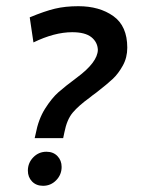

<svg xmlns="http://www.w3.org/2000/svg" viewBox="-20 -522 461 620"><path d="M233 -502Q191 -502 157.5 -494Q124 -486 76 -466L88 -385Q156 -418 213 -418Q255 -418 275 -402Q295 -386 296 -361Q295 -321 229 -272Q190 -243 168.5 -224Q147 -205 125.5 -171Q104 -137 95 -89L92 -76H184L188 -95Q196 -136 215 -158.5Q234 -181 270 -207Q277 -213 291 -223Q327 -251 344.5 -267.5Q362 -284 376.5 -310Q391 -336 391 -368Q391 -438 346 -470Q301 -502 233 -502ZM70 29Q70 4 87.5 -14Q105 -32 130 -32Q152 -32 165.5 -18Q179 -4 179 17Q179 42 161.5 60Q144 78 119 78Q97 78 83.5 64Q70 50 70 29Z"/></svg>

Font: Cambay Devanagari
Style: Bold Italic
Weight: 700
Designer: Pooja Saxena
Foundry: Pooja Saxena
Version: Version 1.005;PS 001.005;hotconv 1.0.70;makeotf.lib2.5.58329